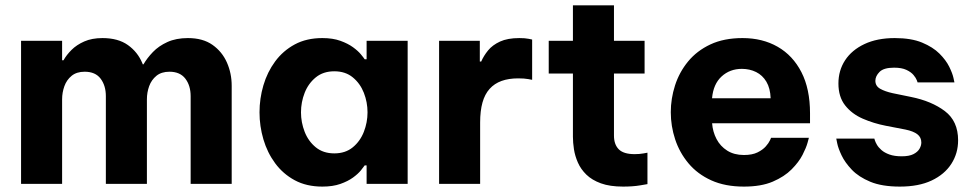

<svg xmlns="http://www.w3.org/2000/svg" viewBox="-20 -681 3608 711"><path d="M210 0H58V-530H210V-457.8H215.2Q226.2 -477.6 245 -496.3Q263.8 -515 292.1 -527.5Q320.4 -540 359.4 -540Q417.4 -540 453.6 -514.2Q489.8 -488.4 506.9 -447.4Q524 -406.4 524 -361V0H372V-324.8Q372 -364 352.6 -389.7Q333.2 -415.4 293.6 -415.4Q263.8 -415.4 245.3 -400.3Q226.8 -385.2 218.4 -361.8Q210 -338.4 210 -313.2ZM524 0H372L372.4 -442.8H511.4Q524.6 -465.8 546.2 -488.3Q567.8 -510.8 600 -525.4Q632.2 -540 675.8 -540Q731.4 -540 767 -514.8Q802.6 -489.6 820.3 -449.5Q838 -409.4 838 -363.4V0H686V-324.8Q686 -364 666.4 -389.7Q646.8 -415.4 607.6 -415.4Q577.8 -415.4 559.3 -400.3Q540.8 -385.2 532.4 -362Q524 -338.8 524 -313.2Z M1173.8 -540Q1212.4 -540 1240.4 -529.9Q1268.4 -519.8 1287.1 -506.2Q1305.8 -492.6 1316.3 -479.9Q1326.8 -467.2 1330.4 -461.6H1337.6V-530H1489.6V0H1337.6V-68.4H1330.4Q1326.8 -62.8 1316.3 -49.9Q1305.8 -37 1287.1 -23.4Q1268.4 -9.8 1240.4 0.1Q1212.4 10 1173.8 10Q1115 10 1071.5 -13.5Q1028 -37 998.9 -76.5Q969.8 -116 955.4 -165Q941 -214 941 -265Q941 -316 955.4 -365Q969.8 -414 998.9 -453.5Q1028 -493 1071.5 -516.5Q1115 -540 1173.8 -540ZM1218 -417Q1177 -417 1149.4 -394.5Q1121.8 -372 1108.2 -337.3Q1094.6 -302.6 1094.6 -265Q1094.6 -227.8 1108.2 -192.9Q1121.8 -158 1149.4 -135.5Q1177 -113 1218 -113Q1259 -113 1286.4 -135.5Q1313.8 -158 1327.4 -192.9Q1341 -227.8 1341 -265Q1341 -302.6 1327.4 -337.3Q1313.8 -372 1286.4 -394.5Q1259 -417 1218 -417Z M1758 0H1606V-530H1756.8V-453.2H1762Q1771.2 -474.4 1787.4 -494.3Q1803.6 -514.2 1831.6 -527.1Q1859.6 -540 1903.2 -540Q1924.4 -540 1937.5 -537.3Q1950.6 -534.6 1950.6 -534.6V-385.4Q1950.6 -385.4 1936.3 -388.1Q1922 -390.8 1899 -390.8Q1863.8 -390.8 1837.4 -381.3Q1811 -371.8 1793.1 -351.9Q1775.2 -332 1766.6 -301.1Q1758 -270.2 1758 -227Z M2287.6 10Q2238.4 10 2205.2 -2.1Q2172 -14.2 2151.4 -34.3Q2130.8 -54.4 2120 -79Q2109.2 -103.6 2105.4 -128.3Q2101.6 -153 2101.6 -174.6V-661.2H2253.6V-178.8Q2253.6 -146 2271.4 -128.1Q2289.2 -110.2 2330 -110.2Q2348.4 -110.2 2363 -112.9Q2377.6 -115.6 2377.6 -115.6V0.8Q2377.6 0.8 2350.7 5.4Q2323.8 10 2287.6 10ZM2367 -408.8H2012V-530H2367Z M2734.8 10Q2665 10 2613.9 -13.2Q2562.8 -36.4 2529.6 -76.1Q2496.4 -115.8 2480.2 -164.9Q2464 -214 2464 -265.6Q2464 -315.6 2479.7 -364.6Q2495.4 -413.6 2528 -453.3Q2560.6 -493 2610.7 -516.5Q2660.8 -540 2729.6 -540Q2803.6 -540 2859.8 -507.8Q2916 -475.6 2947.8 -413.7Q2979.6 -351.8 2979.6 -261.6V-224.6H2617Q2619.4 -192.8 2633.4 -166.1Q2647.4 -139.4 2673 -123.2Q2698.6 -107 2734.8 -107Q2765.6 -107 2785.1 -116.6Q2804.6 -126.2 2815.7 -138.8Q2826.8 -151.4 2831.1 -161Q2835.4 -170.6 2835.4 -170.6H2975.4Q2975.4 -170.6 2970.4 -152.2Q2965.4 -133.8 2951.8 -107.3Q2938.2 -80.8 2911.4 -53.8Q2884.6 -26.8 2841.7 -8.4Q2798.8 10 2734.8 10ZM2616.8 -317.2H2833.8Q2832.4 -354.2 2818.1 -378.3Q2803.8 -402.4 2780 -414.2Q2756.2 -426 2727.2 -426Q2682.8 -426 2652.1 -397.8Q2621.4 -369.6 2616.8 -317.2Z M3312.4 10Q3246 10 3202.9 -7.9Q3159.8 -25.8 3134.4 -52.5Q3109 -79.2 3096.5 -105.6Q3084 -132 3080.4 -149.9Q3076.8 -167.8 3076.8 -167.8H3217.8Q3217.8 -167.8 3219.8 -161.2Q3221.8 -154.6 3227.4 -144.9Q3233 -135.2 3244.2 -125.3Q3255.4 -115.4 3273.8 -108.8Q3292.2 -102.2 3319.2 -102.2Q3347 -102.2 3362.7 -110.3Q3378.4 -118.4 3385.1 -130.2Q3391.8 -142 3391.8 -153.2Q3391.8 -172.6 3377 -183.9Q3362.2 -195.2 3333.2 -201.2L3260.6 -215.2Q3215.2 -224 3174.8 -241.6Q3134.4 -259.2 3109.6 -290.8Q3084.8 -322.4 3084.8 -371.8Q3084.8 -420.2 3109.6 -458Q3134.4 -495.8 3181.3 -517.9Q3228.2 -540 3293.4 -540Q3354.4 -540 3394.6 -523.3Q3434.8 -506.6 3459 -482.4Q3483.2 -458.2 3495.2 -433.7Q3507.2 -409.2 3510.8 -392.5Q3514.4 -375.8 3514.4 -375.8H3378Q3378 -375.8 3375 -384Q3372 -392.2 3363 -403.1Q3354 -414 3336.6 -422.2Q3319.2 -430.4 3290.8 -430.4Q3252.4 -430.4 3237 -414.7Q3221.6 -399 3221.6 -382Q3221.6 -362.4 3239.4 -352.3Q3257.2 -342.2 3285.4 -336L3353.6 -322Q3430 -306.6 3479 -269.5Q3528 -232.4 3528 -161.4Q3528 -113.2 3502.9 -74.2Q3477.8 -35.2 3430 -12.6Q3382.2 10 3312.4 10Z"/></svg>

Font: Be Vietnam Pro Variable Thin
Style: Regular
Weight: 100
Designer: Lam Bao, Tony Le, Vietanh Nguyen
Foundry: Yellow Type Foundry
Version: Version 1.002